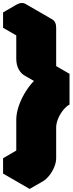

<svg xmlns="http://www.w3.org/2000/svg" viewBox="-63 -1021 473 1251"><path d="M390 -440Q344 -414 304.5 -419Q265 -424 241 -455.5Q217 -487 217 -540V-790L130 -740V-840L217 -890Q251 -910 277 -895Q303 -880 303 -840V-590Q303 -550 329 -535Q355 -520 390 -540ZM303 -190V10Q303 36 291 66Q279 96 259 121.5Q239 147 217 160L130 210V110L217 60V-140Q217 -180 230.5 -224Q244 -268 268.5 -310Q293 -352 324 -386Q355 -420 390 -440V-340Q367 -327 347 -301.5Q327 -276 315 -246.5Q303 -217 303 -190ZM390 -540Q355 -520 329 -535L156 -635Q182 -620 217 -640ZM277 -895Q251 -910 217 -890L130 -840L-43 -940L43 -990Q78 -1010 104 -995ZM390 -440Q355 -420 324 -386Q293 -352 268.5 -310Q244 -268 230.5 -224Q217 -180 217 -140V60L43 -40V-240Q43 -280 57.2 -324Q71.4 -368 95.7 -410Q120 -452 151 -486Q182 -520 217 -540ZM217 60 130 110 -43 10 43 -40ZM130 110V210L-43 110V10ZM217 -790V-540Q217 -500 231 -472Q245 -444 269 -430L95 -530Q72 -544 57.5 -572Q43 -600 43 -640V-890ZM130 -840V-740L-43 -840V-940Z"/></svg>

Font: Nabla Normal
Style: Regular
Weight: 400
Designer: Arthur Reinders Folmer
Version: Version 1.000